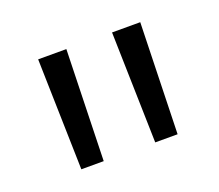

<svg xmlns="http://www.w3.org/2000/svg" viewBox="-56 -738 442 387"><g transform="rotate(-20 164.5 -544.0)"><path d="M109 -425H61L55 -663H115.5ZM267.5 -425H219.5L213.5 -663H274Z"/></g></svg>

Font: Anek Tamil Medium Light
Style: Regular
Weight: 300
Version: Version 1.003